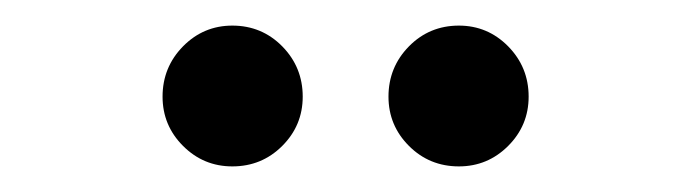

<svg xmlns="http://www.w3.org/2000/svg" viewBox="-20 -975 540 150"><path d="M338.5 -845Q315.5 -845 299.5 -861Q283.5 -877 283.5 -899.5Q283.5 -922.5 299.5 -938.8Q315.5 -955 338.5 -955Q361 -955 377 -938.8Q393 -922.5 393 -899.5Q393 -877 377 -861Q361 -845 338.5 -845ZM161.5 -845Q139 -845 123 -861Q107 -877 107 -899.5Q107 -922.5 123 -938.8Q139 -955 161.5 -955Q184.5 -955 200.5 -938.8Q216.5 -922.5 216.5 -899.5Q216.5 -877 200.5 -861Q184.5 -845 161.5 -845Z"/></svg>

Font: Besley* Medium
Style: Regular
Weight: 500
Designer: Owen Earl
Foundry: indestructible type*
Version: Version 3.000; ttfautohint (v1.8.3)